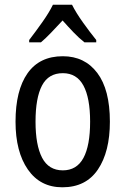

<svg xmlns="http://www.w3.org/2000/svg" viewBox="-20 -837 533 816"><path d="M447 -320Q447 -192 396 -116.5Q345 -41 245 -41Q151 -41 98.5 -116.5Q46 -192 46 -320Q46 -453 97 -525.5Q148 -598 247 -598Q340 -598 393.5 -527Q447 -456 447 -320ZM131 -320Q131 -220 159 -166.5Q187 -113 247 -113Q306 -113 334.5 -165.5Q363 -218 363 -320Q363 -421 334.5 -473.5Q306 -526 247 -526Q186 -526 158.5 -473.5Q131 -421 131 -320ZM286 -817Q303 -783 333 -741Q363 -699 389 -667V-657H339Q316 -675 293 -699Q270 -723 246 -750Q221 -723 197.5 -698.5Q174 -674 154 -657H104V-667Q131 -702 160 -743Q189 -784 205 -817Z"/></svg>

Font: Noto Sans Tamil UI Condensed
Style: Regular
Weight: 400
Width: 3
Designer: Jelle Bosma - Monotype Design Team
Foundry: Monotype Imaging Inc.
Version: Version 2.004; ttfautohint (v1.8.4.7-5d5b)